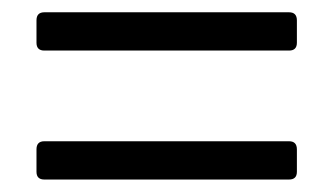

<svg xmlns="http://www.w3.org/2000/svg" viewBox="-20 -472 540 311"><path d="M448.2 -390.1H51.8Q39.1 -390.1 39.1 -402.8V-439Q39.1 -452.1 51.8 -452.1H448.2Q460.9 -452.1 460.9 -439V-402.8Q460.9 -390.1 448.2 -390.1ZM448.2 -181.2H51.8Q39.1 -181.2 39.1 -193.8V-230Q39.1 -243.2 51.8 -243.2H448.2Q460.9 -243.2 460.9 -230V-193.8Q460.9 -181.2 448.2 -181.2Z"/></svg>

Font: Barlow
Style: Regular
Weight: 400
Designer: Jeremy Tribby
Foundry: Jeremy Tribby
Version: Version 1.101